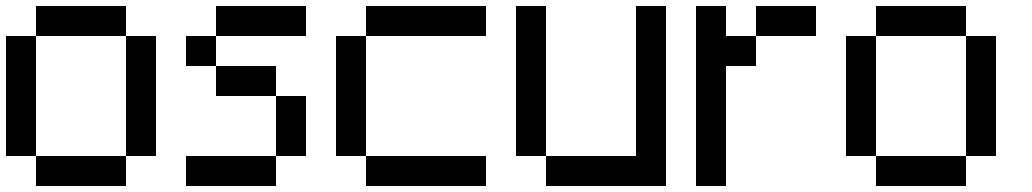

<svg xmlns="http://www.w3.org/2000/svg" viewBox="-20 -620 3440 640"><path d="M0 -100V-500H100V-100ZM400 -100V0H100V-100ZM400 -500H500V-100H400ZM400 -600V-500H100V-600Z M600 0V-100H900V0ZM600 -400V-500H700V-400ZM700 -500V-600H1000V-500ZM700 -400H900V-300H700ZM900 -100V-300H1000V-100Z M1100 -100V-500H1200V-100ZM1200 -100H1600V0H1200ZM1200 -500V-600H1600V-500Z M1700 -100V-600H1800V-100ZM2100 -100V-600H2200V0H1800V-100Z M2300 0V-600H2400V-500H2500V-400H2400V0ZM2700 -500H2500V-600H2700Z M2800 -100V-500H2900V-100ZM3200 -100V0H2900V-100ZM3200 -500H3300V-100H3200ZM3200 -600V-500H2900V-600Z"/></svg>

Font: Galmuri9 Regular
Style: Regular
Weight: 400
Designer: Lee Minseo (quiple)
Version: Version 2.399;hotconv 1.1.1;makeotfexe 2.6.0 DEVELOPMENT